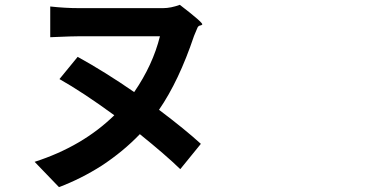

<svg xmlns="http://www.w3.org/2000/svg" viewBox="-20 -725 1540 793"><path d="M223.6 47.9 123 -56.6Q320.3 -120.1 452.1 -249Q322.3 -343.8 225.6 -398.4L300.8 -490.2Q414.1 -427.7 534.2 -344.7Q611.3 -457 640.6 -575.2H305.7Q277.3 -575.2 211.9 -572.3Q194.3 -571.3 187.5 -571.3V-698.2Q249 -691.4 305.7 -691.4H479.5H653.3Q685.5 -691.4 722.7 -705.1Q819.3 -630.9 815.4 -624Q813.5 -621.1 808.6 -620.1Q799.8 -619.1 795.9 -611.3Q789.1 -595.7 781.2 -576.2Q718.8 -390.6 636.7 -271.5Q743.2 -191.4 809.6 -130.9L724.6 -26.4Q663.1 -85.9 557.6 -170.9Q489.3 -99.6 400.4 -41Q314.5 13.7 223.6 47.9Z"/></svg>

Font: Bpmf GenSeki Gothic B
Style: B
Weight: 700
Foundry: But Ko
Version: Version 1.320